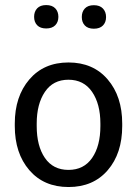

<svg xmlns="http://www.w3.org/2000/svg" viewBox="-20 -731 553 761"><path d="M125.5 -241.2V-231.4Q125.5 -152.3 158 -105Q190.4 -57.6 251.5 -57.6Q312.5 -57.6 345.2 -105.2Q377.9 -152.8 377.9 -231.4V-241.2Q377.9 -318.8 345 -366.9Q312 -415 251.2 -415Q190.4 -415 158 -366.9Q125.5 -318.8 125.5 -241.2ZM38.6 -231.4V-241.2Q38.6 -348.6 96.2 -416Q153.8 -483.4 251.5 -483.4Q349.1 -483.4 406.7 -416.3Q464.4 -349.1 464.4 -241.2V-231.4Q464.4 -123 407 -56.4Q349.6 10.3 251.7 10.3Q153.8 10.3 96.2 -56.6Q38.6 -123.5 38.6 -231.4ZM387.9 -629.9Q375.5 -617.2 352.1 -617.2Q328.6 -617.2 316.4 -629.9Q304.2 -642.6 304.2 -663.6Q304.2 -684.6 316.4 -697.5Q328.6 -710.4 352.1 -710.4Q375.5 -710.4 387.9 -697.3Q400.4 -684.1 400.4 -663.3Q400.4 -642.6 387.9 -629.9ZM199 -630.9Q186.5 -618.2 163.1 -618.2Q139.6 -618.2 127.4 -630.9Q115.2 -643.6 115.2 -664.3Q115.2 -685.1 127.4 -698Q139.6 -710.9 163.1 -710.9Q186.5 -710.9 199 -698Q211.4 -685.1 211.4 -664.3Q211.4 -643.6 199 -630.9Z"/></svg>

Font: Yantramanav
Style: Regular
Weight: 400
Version: Version 1.000;PS 1.0;hotconv 1.0.72;makeotf.lib2.5.5900; ttf